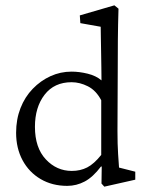

<svg xmlns="http://www.w3.org/2000/svg" viewBox="-20 -697 561 727"><path d="M375 9.8 364.3 -2 365.2 -66.4H362.3Q332 -26.4 300.8 -9.8Q269.5 6.8 234.4 6.8Q177.7 6.8 133.8 -19Q89.8 -44.9 65.4 -90.3Q41 -135.7 41 -194.3Q41 -245.1 57.6 -287.6Q74.2 -330.1 104 -360.8Q133.8 -391.6 171.4 -408.7Q209 -425.8 251 -425.8Q280.3 -425.8 312 -418Q343.8 -410.2 364.3 -392.6Q364.3 -410.2 363.8 -440.4Q363.3 -470.7 362.8 -502.9Q362.3 -535.2 361.8 -561Q361.3 -586.9 361.3 -595.7L284.2 -609.4L282.2 -638.7L413.1 -676.8L428.7 -664.1Q426.8 -603.5 426.3 -545.4Q425.8 -487.3 425.8 -424.8L424.8 -200.2Q424.8 -150.4 427.2 -113.8Q429.7 -77.1 430.7 -62.5L492.2 -46.9V-16.6ZM252 -49.8Q284.2 -49.8 310.1 -63Q335.9 -76.2 363.3 -110.4V-317.4Q343.8 -354.5 313 -370.1Q282.2 -385.7 251 -385.7Q185.5 -385.7 148.9 -338.4Q112.3 -291 112.3 -216.8Q112.3 -137.7 153.3 -93.8Q194.3 -49.8 252 -49.8Z"/></svg>

Font: Crimson Pro ExtraLight Light
Style: Regular
Weight: 300
Version: Version 1.002